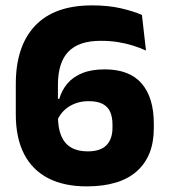

<svg xmlns="http://www.w3.org/2000/svg" viewBox="-20 -672 620 706"><path d="M298.7 13.3Q215.1 13.3 156.8 -16.9Q98.5 -47.2 68.3 -106.2Q38.1 -165.2 38.1 -251.2V-363.4Q38.1 -501.9 108.8 -577.1Q179.6 -652.2 318.4 -652.2Q378.1 -652.2 424.1 -641.6Q470.2 -631 501.9 -616.9L516.8 -486.1Q494.6 -496.4 469.2 -504.3Q443.8 -512.2 414.4 -517.1Q385 -521.9 349.9 -521.9Q270.1 -521.9 231.5 -482.1Q193 -442.4 193 -359.4V-245.9Q193 -201.7 205 -172.8Q217.1 -143.9 241.4 -129.7Q265.7 -115.4 302.1 -115.4Q349.8 -115.4 371.7 -138.3Q393.6 -161.2 393.6 -201.9V-214Q393.6 -240.9 385.4 -260.1Q377.2 -279.2 358 -289.6Q338.8 -300 305.7 -300Q278.4 -300 255.5 -291.1Q232.6 -282.3 215.8 -266.1Q199 -249.9 189.9 -227.6L173.1 -308.4H198Q206.7 -339.1 226.8 -363.6Q246.9 -388.1 281.1 -402.5Q315.3 -416.9 365.1 -416.9Q456.1 -416.9 500.9 -365Q545.6 -313 545.6 -217.2V-200.4Q545.6 -98.1 483.2 -42.4Q420.9 13.3 298.7 13.3Z"/></svg>

Font: Anek Devanagari Medium
Style: Regular
Weight: 500
Designer: Kailash Malviya (Devanagari) & Yesha Goshar (Latin)
Foundry: Ek Type
Version: Version 1.003